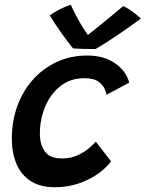

<svg xmlns="http://www.w3.org/2000/svg" viewBox="-20 -780 610 804"><path d="M445 -104.5Q427.5 -79.5 393.5 -54.5Q359.5 -29.5 312.5 -12.8Q265.5 4 210 4Q147.5 4 107.5 -22.5Q67.5 -49 48.5 -95Q29.5 -141 29.5 -199.5Q29.5 -272 52.2 -335Q75 -398 117.2 -445.8Q159.5 -493.5 217.5 -520.5Q275.5 -547.5 345.5 -547.5Q415 -547.5 462 -514.8Q509 -482 521 -434L426 -383Q425 -390 418.5 -406.8Q412 -423.5 392.5 -438Q373 -452.5 333 -452.5Q274.5 -452.5 233 -419.5Q191.5 -386.5 169.2 -333.5Q147 -280.5 147 -220.5Q147 -175 167.8 -145.8Q188.5 -116.5 239.5 -116.5Q278 -116.5 308 -131.2Q338 -146 357 -163.2Q376 -180.5 381 -187ZM496 -754.5Q509.5 -749 525.2 -738Q541 -727 553.8 -716.5Q566.5 -706 570 -702.5Q529 -672 490.8 -645.8Q452.5 -619.5 423 -600.8Q393.5 -582 379.5 -574.5Q359 -574.5 330.5 -575.2Q302 -576 285.5 -577.5Q261 -608 237.2 -641.5Q213.5 -675 188.5 -715.5Q202.5 -726.5 228.5 -740Q254.5 -753.5 276.5 -760Q287 -736 301 -710Q315 -684 328 -663.2Q341 -642.5 348 -633.5Q362 -644.5 387.2 -665Q412.5 -685.5 441.8 -709.2Q471 -733 496 -754.5Z"/></svg>

Font: Grandstander Medium
Style: Italic
Weight: 500
Italic angle: -15°
Designer: Tyler Finck
Foundry: Etcetera Type Co
Version: Version 1.200; ttfautohint (v1.8.3)